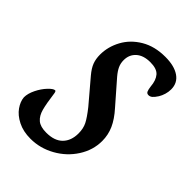

<svg xmlns="http://www.w3.org/2000/svg" viewBox="-212 -794 894 894"><g transform="rotate(45 235.5 -347.0)"><path d="M2 -105Q2 -130 16.5 -159.5Q31 -189 51 -210Q71 -231 82 -231Q87 -231 89 -219Q97 -158 105.5 -126.5Q114 -95 133.5 -78.5Q153 -62 192 -62Q246 -62 273.5 -90Q301 -118 301 -166Q301 -198 289 -222Q277 -246 246 -285L151 -397Q129 -423 120.5 -445.5Q112 -468 112 -496Q112 -548 138 -596Q164 -644 214.5 -674Q265 -704 335 -704Q394 -704 427.5 -681Q461 -658 461 -616Q461 -599 456 -582.5Q451 -566 443 -553Q432 -536 423.5 -529Q415 -522 405 -522Q394 -522 390 -531.5Q386 -541 384 -558Q381 -596 363.5 -616.5Q346 -637 303 -637Q258 -637 233 -614.5Q208 -592 208 -556Q208 -535 216 -517.5Q224 -500 241 -480L337 -370Q372 -331 388 -295Q404 -259 404 -219Q404 -159 370 -106Q336 -53 279.5 -21.5Q223 10 160 10Q112 10 76.5 -8Q41 -26 22.5 -52.5Q4 -79 2 -105Z"/></g></svg>

Font: Charm
Style: Bold
Weight: 700
Designer: Katatrad Aksorn Co.,Ltd.
Foundry: Cadson Demak Co.,Ltd.
Version: Version 1.001